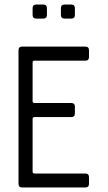

<svg xmlns="http://www.w3.org/2000/svg" viewBox="-20 -831 477 851"><path d="M141.1 -811H171.4Q188 -811 188 -794.4V-765.1Q188 -748.5 171.4 -748.5H141.1Q124.5 -748.5 124.5 -765.1V-794.4Q124.5 -811 141.1 -811ZM266.6 -811H295.4Q312 -811 312 -794.4V-765.1Q312 -748.5 295.4 -748.5H266.6Q250 -748.5 250 -765.1V-794.4Q250 -811 266.6 -811ZM357.9 0H78.6Q62 0 62 -16.6V-607.9Q62 -624.5 78.6 -624.5H357.9Q374.5 -624.5 374.5 -607.9V-578.6Q374.5 -562 357.9 -562H132.8Q124.5 -562 124.5 -553.7V-382.8Q124.5 -374.5 132.8 -374.5H295.4Q312 -374.5 312 -357.9V-328.6Q312 -312 295.4 -312H132.8Q124.5 -312 124.5 -303.7V-70.3Q124.5 -62 132.8 -62H357.9Q374.5 -62 374.5 -45.4V-16.6Q374.5 0 357.9 0Z"/></svg>

Font: GOSTRUS
Style: type_B
Weight: 400
Designer: Юрий и Татьяна Кривогуз
Version: Version 02.00